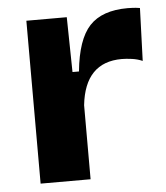

<svg xmlns="http://www.w3.org/2000/svg" viewBox="-44 -580 536 620"><g transform="rotate(-5 223.5 -270.0)"><path d="M63 0V-528H194L197 -350H218Q228 -453 268.5 -496.5Q309 -540 392 -540Q400 -540 409.5 -539.5Q419 -539 432 -537L426 -366Q410 -373 391.5 -375.5Q373 -378 359 -378Q240 -378 225 -240V0Z"/></g></svg>

Font: Bricolage Grotesque 12pt ExtraBold
Style: Regular
Weight: 800
Designer: Mathieu Triay
Foundry: Atelier Triay
Version: Version 1.001; ttfautohint (v1.8.4.7-5d5b);gftools[0.9.33.de